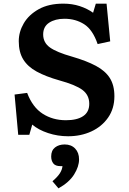

<svg xmlns="http://www.w3.org/2000/svg" viewBox="-20 -734 706 1054"><path d="M354 14Q297 14 244 -3.5Q191 -21 157 -50L141 6H80L60 -215L129 -224Q159 -145 214.5 -109.5Q270 -74 342 -74Q403 -74 436.5 -96.5Q470 -119 470 -164Q470 -212 433 -240Q396 -268 305 -293Q231 -314 181.5 -341Q132 -368 107.5 -408Q83 -448 83 -508Q83 -559 110.5 -606Q138 -653 192.5 -683.5Q247 -714 328 -714Q376 -714 417.5 -700.5Q459 -687 491 -664L506 -714H565L585 -507L516 -492Q489 -571 442 -601Q395 -631 334 -631Q283 -631 250 -609.5Q217 -588 217 -545Q217 -500 254 -473.5Q291 -447 376 -423Q455 -400 506.5 -372.5Q558 -345 583 -305.5Q608 -266 608 -206Q608 -138 573.5 -88.5Q539 -39 481.5 -12.5Q424 14 354 14ZM301 300 268 261Q296 237 308.5 217.5Q321 198 323 178H312Q284 178 272.5 163Q261 148 261 125Q261 92 282 75.5Q303 59 335 59Q371 59 392.5 81.5Q414 104 414 141Q414 180 387 223.5Q360 267 301 300Z"/></svg>

Font: Literata 7pt SemiBold
Style: Regular
Weight: 600
Designer: Latin by Veronika Burian and Jose Scaglione. Greek by Irene Vlachou. Cyrillic by Vera Evstafieva.
Foundry: TypeTogether
Version: Version 3.002